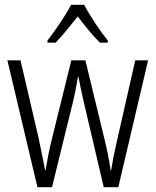

<svg xmlns="http://www.w3.org/2000/svg" viewBox="-20 -785 652 805"><path d="M333 -765H278C256 -721 210 -655 179 -615V-606H213C241 -634 276 -679 306 -716C335 -678 368 -636 399 -606H432V-615C405 -648 356 -719 333 -765ZM332 -354 415 0H476L601 -532H547L469 -188C458 -141 452 -110 446 -71H444C437 -119 427 -166 417 -206L338 -532H279L199 -208C186 -158 177 -106 171 -71H169C161 -113 152 -159 141 -210L66 -532H11L137 0H198L285 -354C294 -390 301 -429 307 -463H309C315 -430 323 -392 332 -354Z"/></svg>

Font: Noto Sans Thai Looped Condensed Light
Style: Regular
Weight: 300
Width: 3
Designer: Sasikarn Vongin, Ben Mitchell
Foundry: The Fontpad Ltd
Version: Version 1.001